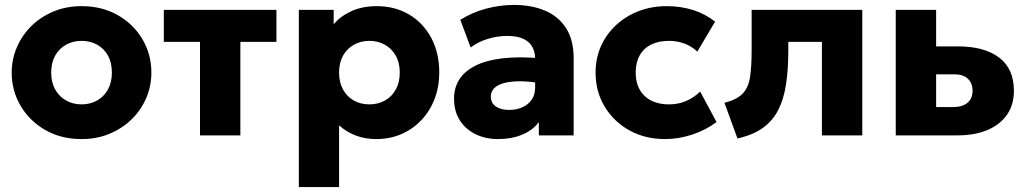

<svg xmlns="http://www.w3.org/2000/svg" viewBox="-20 -550 4172 780"><path d="M311.5 15Q228 15 164 -21.8Q100 -58.5 63.8 -120Q27.5 -181.5 27.5 -255Q27.5 -308.5 48.2 -357.2Q69 -406 107 -443.8Q145 -481.5 197 -503.2Q249 -525 311.5 -525Q395 -525 459 -488.2Q523 -451.5 559 -390Q595 -328.5 595 -255Q595 -201.5 574.5 -152.8Q554 -104 516 -66.5Q478 -29 426 -7Q374 15 311.5 15ZM311.5 -126Q346.5 -126 374.5 -141.8Q402.5 -157.5 418.5 -186.5Q434.5 -215.5 434.5 -255Q434.5 -295 418.8 -323.8Q403 -352.5 375 -368.2Q347 -384 311.5 -384Q276 -384 248 -368.2Q220 -352.5 204 -323.8Q188 -295 188 -255Q188 -215.5 204.2 -186.5Q220.5 -157.5 248.5 -141.8Q276.5 -126 311.5 -126Z M792.5 0V-380H645.5V-510H1103V-380H956.5V0Z M1194 210V-510H1335.5V-451.5Q1364 -485 1408.2 -505Q1452.5 -525 1511 -525Q1584 -525 1641.2 -491.5Q1698.5 -458 1731.5 -397Q1764.5 -336 1764.5 -255Q1764.5 -198 1745.8 -148.8Q1727 -99.5 1692.5 -62.8Q1658 -26 1611.2 -5.5Q1564.5 15 1508 15Q1463 15 1425.2 0.5Q1387.5 -14 1357.5 -40.5V210ZM1480.5 -126Q1516 -126 1544 -141.8Q1572 -157.5 1588 -186.5Q1604 -215.5 1604 -255Q1604 -295 1587.8 -323.8Q1571.5 -352.5 1543.8 -368.2Q1516 -384 1480.5 -384Q1445.5 -384 1417.5 -368.2Q1389.5 -352.5 1373.5 -323.8Q1357.5 -295 1357.5 -255Q1357.5 -215.5 1373.5 -186.5Q1389.5 -157.5 1417.2 -141.8Q1445 -126 1480.5 -126Z M2003.5 15Q1952.5 15 1912 -4.8Q1871.5 -24.5 1848 -61.2Q1824.5 -98 1824.5 -149.5Q1824.5 -193.5 1846.2 -227.5Q1868 -261.5 1912 -283.5Q1956 -305.5 2022.8 -313.2Q2089.5 -321 2179 -313L2180.5 -211Q2133 -219.5 2094.8 -219.8Q2056.5 -220 2029.8 -213.2Q2003 -206.5 1988.5 -192.5Q1974 -178.5 1974 -158Q1974 -131.5 1994.2 -117.5Q2014.5 -103.5 2048.5 -103.5Q2078 -103.5 2101.8 -114Q2125.5 -124.5 2139.8 -144.8Q2154 -165 2154 -194.5V-311Q2154 -338.5 2142.5 -359.5Q2131 -380.5 2106.2 -392.2Q2081.5 -404 2040.5 -404Q2001 -404 1962 -392.2Q1923 -380.5 1892 -357L1850 -469.5Q1899.5 -500.5 1956 -515.2Q2012.5 -530 2067 -530Q2139 -530 2193.8 -507Q2248.5 -484 2279.5 -436Q2310.5 -388 2310.5 -313V0H2169V-54Q2144.5 -21 2101.5 -3Q2058.5 15 2003.5 15Z M2682 15Q2601 15 2537.2 -20.2Q2473.5 -55.5 2436.5 -116.8Q2399.5 -178 2399.5 -255Q2399.5 -313 2421.2 -362Q2443 -411 2482.5 -447.8Q2522 -484.5 2574.5 -504.8Q2627 -525 2688.5 -525Q2746.5 -525 2796 -509.2Q2845.5 -493.5 2885 -462L2813 -340.5Q2788.5 -363 2759.2 -373.5Q2730 -384 2698 -384Q2656 -384 2625.5 -369Q2595 -354 2578.8 -325Q2562.5 -296 2562.5 -255.5Q2562.5 -194.5 2598.8 -160.2Q2635 -126 2698.5 -126Q2734.5 -126 2766.2 -139.2Q2798 -152.5 2824.5 -178L2891 -54Q2848 -22 2792.8 -3.5Q2737.5 15 2682 15Z M2976 12.5 2923 -132.5Q2974.5 -145.5 2997.8 -170.5Q3021 -195.5 3027.2 -237.8Q3033.5 -280 3033.5 -345V-510H3483V0H3319V-380H3182.5V-345Q3182.5 -267 3173.2 -206.8Q3164 -146.5 3141.2 -102.5Q3118.5 -58.5 3078.5 -30Q3038.5 -1.5 2976 12.5Z M3619 0V-510H3783V-115H3851Q3889.5 -115 3910.2 -132.2Q3931 -149.5 3931 -181Q3931 -211.5 3912.2 -229.8Q3893.5 -248 3859 -248H3766.5V-361.5H3872.5Q3978.5 -361.5 4038.8 -316.2Q4099 -271 4099 -181Q4099 -124.5 4071 -84Q4043 -43.5 3991.5 -21.8Q3940 0 3870 0Z"/></svg>

Font: Geologica Roman
Style: Bold
Weight: 700
Designer: Sindre Bremnes, Frode Helland
Foundry: Monokrom Skriftforlag AS
Version: Version 1.010;gftools[0.9.28]